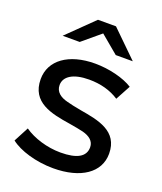

<svg xmlns="http://www.w3.org/2000/svg" viewBox="-138 -826 776 921"><g transform="rotate(20 250.5 -365.5)"><path d="M243 6C384 6 472 -55 472 -151C472 -267 367 -285 273 -301C241 -307 216 -312 199 -317C163 -326 136 -345 136 -380C136 -424 180 -453 261 -453C320 -453 371 -439 414 -411L455 -487C410 -516 333 -535 262 -535C127 -535 41 -472 41 -376C41 -257 147 -237 244 -222C275 -217 300 -212 317 -208C351 -199 376 -181 376 -149C376 -101 334 -77 250 -77C182 -77 111 -99 64 -132L24 -56C69 -20 156 6 243 6ZM156 -607 248 -684 340 -607H427L294 -737H202L69 -607Z"/></g></svg>

Font: Malon Grotesk Med
Style: Regular
Weight: 500
Designer: Julieta Ulanovsky
Foundry: Julieta Ulanovsky
Version: Version 7.200